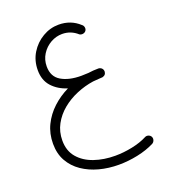

<svg xmlns="http://www.w3.org/2000/svg" viewBox="-152 -673 953 1074"><g transform="rotate(-20 324.5 -136.0)"><path d="M64 54.2Q64 -6.3 88.4 -56.4Q112.8 -106.4 154.5 -145Q196.3 -183.6 248.5 -209Q193.4 -226.1 158.9 -263.9Q124.5 -301.8 124.5 -361.8Q124.5 -418.9 152.3 -464.1Q180.2 -509.3 225.1 -535.6Q270 -562 320.8 -562Q392.6 -562 443.4 -515.1Q452.1 -508.8 454.1 -497.6Q456.1 -486.3 449.7 -477.5Q443.4 -469.2 432.4 -467.3Q421.4 -465.3 411.6 -471.2Q393.6 -487.8 370.6 -497.1Q347.7 -506.3 321.3 -506.3Q285.2 -506.3 252.4 -487.8Q219.7 -469.2 199.2 -437Q178.7 -404.8 178.7 -364.3Q178.7 -303.7 224.4 -276.6Q270 -249.5 342.8 -249.5Q364.3 -249.5 385.3 -251Q415.5 -255.4 444.8 -255.4H445.3Q445.8 -255.4 446.3 -255.4H446.8Q447.3 -255.4 447.8 -255.4Q455.6 -254.9 461.9 -250.5Q462.4 -250.5 462.4 -250Q462.9 -249.5 463.4 -249.5Q473.1 -241.7 473.6 -229.5V-228.5V-228V-227.5Q473.6 -227.5 473.6 -226.6Q472.2 -207.5 454.6 -202.6Q454.1 -202.1 453.6 -202.1Q453.1 -202.1 452.1 -201.7Q451.7 -201.7 450.7 -201.7Q450.2 -201.7 449.7 -201.2Q448.7 -201.2 447.3 -201.2Q439.5 -200.7 430.9 -200.2Q422.4 -199.7 411.1 -198.7Q402.3 -197.8 393.6 -197.3Q342.8 -189.9 293.7 -169.4Q244.6 -148.9 205.3 -116.5Q166 -84 142.6 -40.8Q119.1 2.4 119.1 55.2Q119.1 116.7 153.6 156.7Q188 196.8 244.9 216.3Q301.8 235.8 369.1 235.8Q418.9 235.8 470.7 225.1Q522.5 214.4 560.1 194.8Q569.8 189.5 581.1 193.1Q592.3 196.8 597.2 206.5Q602.1 216.3 598.4 227.3Q594.7 238.3 585 243.7Q541 266.1 483.9 278.1Q426.8 290 371.1 290Q310.5 290 255.4 275.4Q200.2 260.7 157 231.2Q113.8 201.7 88.9 157.5Q64 113.3 64 54.2Z"/></g></svg>

Font: Mikhak-FD Light
Style: Regular
Weight: 300
Designer: Amin Abedi
Version: Version 3.2